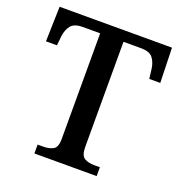

<svg xmlns="http://www.w3.org/2000/svg" viewBox="-129 -825 884 936"><g transform="rotate(20 313.0 -357.0)"><path d="M151 0V-46H181Q210 -46 231 -57Q252 -68 252 -112V-660H162Q117 -660 100 -637.5Q83 -615 79 -582L74 -533H17L22 -714H605L610 -533H553L547 -582Q543 -615 526 -637.5Q509 -660 464 -660H373V-115Q373 -70 393.5 -58Q414 -46 444 -46H474V0Z"/></g></svg>

Font: Noto Serif Khojki Medium
Style: Regular
Weight: 500
Version: Version 2.003